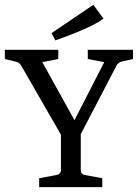

<svg xmlns="http://www.w3.org/2000/svg" viewBox="-22 -774 576 794"><path d="M401 0V-37L331 -50C318 -52 312 -59 312 -72V-219L460 -503C465 -513 473 -517 483 -520L528 -530V-568H341V-530L409 -517L286 -277L153 -517L219 -530V-568H-2V-530L43 -519C53 -517 61 -512 66 -502L230 -217V-72C230 -59 223 -52 210 -50L140 -37V0ZM406 -697 364 -754 191 -637 207 -607C272 -630 364 -665 406 -697Z"/></svg>

Font: Yrsa
Style: Regular
Weight: 400
Designer: Anna Giedrys (Yrsa+Rasa design), David Brezina (Yrsa art-direction, Rasa art-direction, design)
Foundry: Rosetta Type Foundry
Version: Version 1.001;PS 1.1;hotconv 1.0.88;makeotf.lib2.5.647800